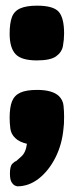

<svg xmlns="http://www.w3.org/2000/svg" viewBox="-20 -499 260 677"><path d="M41 158Q41 158 34.5 156Q28 154 21.5 144.5Q15 135 15 113Q15 87 23.5 78.5Q32 70 37 69Q39 67 55 53Q71 39 75 8Q62 5 51.5 0Q41 -5 34 -12Q19 -26 16.5 -45.5Q14 -65 14 -84Q14 -121 22.5 -142Q31 -163 52 -172.5Q73 -182 111 -182Q165 -182 188 -160Q202 -146 204 -126.5Q206 -107 206 -88Q206 -72 205.5 -63Q205 -54 204 -47Q199 10 175.5 56.5Q152 103 117 130.5Q82 158 41 158ZM110 -286Q55 -286 34.5 -308.5Q14 -331 14 -380Q14 -417 22 -438.5Q30 -460 51.5 -469.5Q73 -479 111 -479Q168 -479 187 -457.5Q206 -436 206 -381Q206 -359 202 -337Q198 -315 178 -300.5Q158 -286 110 -286Z"/></svg>

Font: Fredoka Light
Style: Regular
Weight: 300
Designer: Ben Nathan
Foundry: Milena B. Brandão, Ben Nathan
Version: Version 2.001